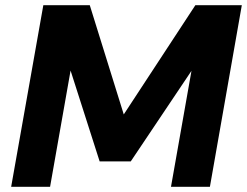

<svg xmlns="http://www.w3.org/2000/svg" viewBox="-20 -720 952 740"><path d="M23 0 147 -700H326L457 -279L733 -700H912L789 0H639L718 -447L484 -98H364L252 -448L173 0Z"/></svg>

Font: DM Sans 16pt Black
Style: Italic
Weight: 900
Italic angle: -10°
Version: Version 4.004;gftools[0.9.30]